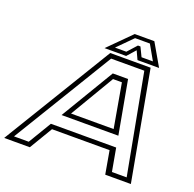

<svg xmlns="http://www.w3.org/2000/svg" viewBox="-200 -1008 1170 1158"><g transform="rotate(20 385.0 -429.0)"><path d="M-54.5 0 371.5 -700H630.5L758.5 0H594L568 -148H198.5L110 0ZM-2 -29H92.5L181 -176.5H600L626.5 -29H721L601 -670H388ZM223.5 -248 428 -589.5H526L588 -248ZM274 -276H547.5L498 -558H441ZM471 -858H597L679 -716H540.5L515.5 -770L467.5 -716H329ZM481.5 -835.5 387 -740.5H460L513 -799.5H529L557.5 -740.5H630.5L576.5 -835.5Z"/></g></svg>

Font: Tourney Expanded Light
Style: Italic
Weight: 300
Width: 7
Italic angle: -12°
Designer: Tyler Finck
Foundry: Etcetera Type Co
Version: Version 1.010; ttfautohint (v1.8.3)